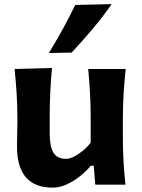

<svg xmlns="http://www.w3.org/2000/svg" viewBox="-20 -880 676 915"><path d="M231.4 14.2Q61 14.2 61 -181.6Q61 -217.8 62 -245.1Q63 -272.5 63 -301.3Q63 -377.4 59.3 -434.8Q55.7 -492.2 49.3 -551.3L228 -556.2Q222.2 -497.1 219.5 -439.9Q216.8 -382.8 216.8 -320.3V-243.7Q216.8 -183.1 234.1 -153.1Q251.5 -123 295.9 -123Q311.5 -123 332.8 -133.8Q354 -144.5 375.5 -162.1Q397 -179.7 412.1 -200.7V-320.3Q412.1 -382.8 408.9 -437.5Q405.8 -492.2 400.4 -551.3H579.1Q572.8 -492.2 569.1 -434.8Q565.4 -377.4 565.4 -301.3V-239.7Q565.4 -170.9 568.4 -115.2Q571.3 -59.6 578.1 0H434.1L426.8 -90.3H412.6Q390.6 -63.5 360.4 -39.6Q330.1 -15.6 296.9 -0.7Q263.7 14.2 231.4 14.2ZM212.9 -627.4Q248 -685.1 279.5 -741.9Q311 -798.8 338.4 -856.4L512.2 -860.4Q470.7 -800.8 422.1 -742.9Q373.5 -685.1 321.3 -629.4Z"/></svg>

Font: Pinar-DS2-FD Bold
Style: Regular
Weight: 700
Designer: Amin Abedi
Version: Version 3.000